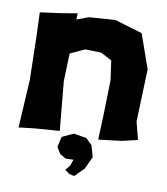

<svg xmlns="http://www.w3.org/2000/svg" viewBox="-77 -565 697 801"><g transform="rotate(10 271.0 -164.5)"><path d="M31.2 -476.6 35.2 -367.2 39.1 -191.4 27.3 11.7 93.8 3.9 199.2 -3.9 179.7 -210.9 183.6 -329.1 245.1 -357.4 312.5 -355.5 359.4 -331.1 371.1 -249 367.2 -93.8 363.3 3.9 460.9 -7.8 527.3 -23.4 507.8 -97.7 515.6 -320.3 464.8 -464.8 347.7 -500 236.3 -492.2 186.5 -473.6 187.5 -500 117.2 -488.3ZM210.9 19.5 201.2 63.5 217.8 90.8 243.2 105.5 276.4 104.5 266.6 131.8 250 152.3 269.5 166 291 170.9 329.1 132.8 353.5 80.1 339.8 32.2 313.5 5.9 258.8 -2.9Z"/></g></svg>

Font: MaokenAssortedSans-Lite
Style: Lite
Weight: 400
Version: Version 1.400